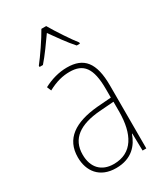

<svg xmlns="http://www.w3.org/2000/svg" viewBox="-192 -846 813 939"><g transform="rotate(-30 214.5 -376.5)"><path d="M229 -763H202C178 -720 129 -648 101 -613V-606H120C151 -641 189 -695 215 -732C243 -693 279 -641 311 -606H329V-613C306 -641 254 -719 229 -763ZM215 -537C170 -537 124 -524 83 -502L93 -478C139 -503 178 -512 215 -512C293 -512 328 -470 328 -350V-302L249 -296C118 -284 42 -234 42 -129C42 -52 86 10 179 10C269 10 310 -43 329 -97H331L333 0H354V-355C354 -485 310 -537 215 -537ZM249 -272 329 -278V-220C328 -98 285 -13 179 -13C110 -13 69 -56 69 -129C69 -219 134 -263 249 -272Z"/></g></svg>

Font: Noto Sans Oriya Cond Thin
Style: Regular
Weight: 100
Width: 3
Designer: Amélie Bonet and Sol Matas
Foundry: Google LLC
Version: Version 2.006